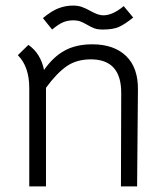

<svg xmlns="http://www.w3.org/2000/svg" viewBox="-20 -669 585 689"><path d="M44 -471 82 -508Q126 -477 138 -418Q171 -465 212 -487.5Q253 -510 311 -510Q389 -510 432.5 -468Q476 -426 475 -347L472 0H414L415 -336Q415 -456 306 -456Q255 -456 219.5 -431.5Q184 -407 145 -354V0H85V-353Q85 -430 44 -471ZM241 -649Q260 -649 274 -644Q288 -639 306 -629Q332 -614 351 -614Q384 -614 424 -647L458 -606Q428 -582 407 -572.5Q386 -563 349 -563Q331 -563 319.5 -567Q308 -571 293 -580Q279 -588 268.5 -592Q258 -596 242 -596Q224 -596 207.5 -589.5Q191 -583 167 -563L134 -604Q165 -630 190.5 -639.5Q216 -649 241 -649Z"/></svg>

Font: Bellota Text
Style: Regular
Weight: 400
Designer: Kemie Guaida
Foundry: Kemie Guaida
Version: Version 4.001